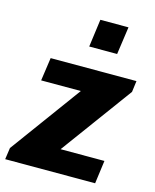

<svg xmlns="http://www.w3.org/2000/svg" viewBox="-121 -821 725 897"><g transform="rotate(15 241.0 -372.0)"><path d="M489 -511 482 -457 229 -112H441L426 0H-9L-1 -56L250 -399H58L74 -511ZM369 -610H234L252 -744H388Z"/></g></svg>

Font: Chivo ExtraBold Italic
Style: Regular
Weight: 800
Italic angle: -8.05°
Designer: Hector Gatti
Foundry: Omnibus-Type
Version: Version 1.007